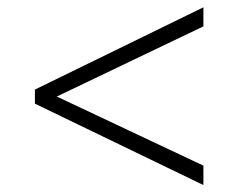

<svg xmlns="http://www.w3.org/2000/svg" viewBox="-20 -552 701 539"><path d="M551 -32.5 78 -261V-300.5L551 -531.5V-478L139.5 -281L551 -87Z"/></svg>

Font: Merriweather 120pt
Style: Regular
Weight: 400
Version: Version 2.100